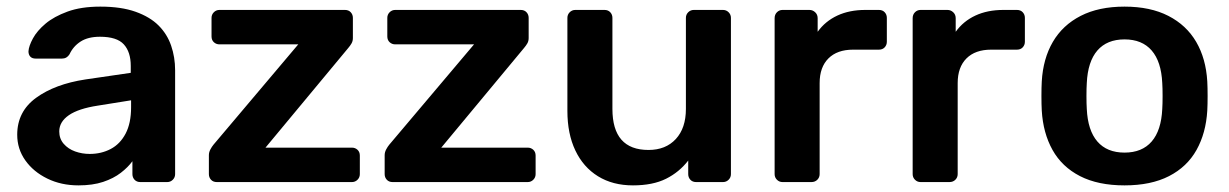

<svg xmlns="http://www.w3.org/2000/svg" viewBox="-20 -550 3713 580"><path d="M217 10Q165 10 123 -10.5Q81 -31 56.5 -65.5Q32 -100 32 -143Q32 -213 89 -254.5Q146 -296 238 -310L375 -330V-351Q375 -393 354 -416Q333 -439 282 -439Q246 -439 223.5 -424.5Q201 -410 190 -386Q182 -373 167 -373H88Q77 -373 71.5 -379Q66 -385 66 -395Q67 -411 79.5 -434Q92 -457 117.5 -478.5Q143 -500 184 -515Q225 -530 283 -530Q346 -530 389.5 -514.5Q433 -499 459 -473Q485 -447 497 -412Q509 -377 509 -338V-24Q509 -14 502 -7Q495 0 485 0H404Q393 0 386.5 -7Q380 -14 380 -24V-63Q367 -45 345 -28Q323 -11 291.5 -0.5Q260 10 217 10ZM251 -85Q286 -85 314.5 -100Q343 -115 359.5 -146.5Q376 -178 376 -226V-247L276 -231Q217 -222 188 -202Q159 -182 159 -153Q159 -131 172.5 -115.5Q186 -100 207 -92.5Q228 -85 251 -85Z M635 0Q624 0 617.5 -7Q611 -14 611 -24V-81Q611 -90 615.5 -98.5Q620 -107 625 -113L881 -416H643Q633 -416 626 -422.5Q619 -429 619 -440V-496Q619 -506 626 -513Q633 -520 643 -520H1022Q1033 -520 1039.5 -513Q1046 -506 1046 -496V-435Q1046 -426 1042 -419Q1038 -412 1032 -405L782 -104H1043Q1053 -104 1060 -97.5Q1067 -91 1067 -80V-24Q1067 -14 1060 -7Q1053 0 1043 0Z M1166 0Q1155 0 1148.5 -7Q1142 -14 1142 -24V-81Q1142 -90 1146.5 -98.5Q1151 -107 1156 -113L1412 -416H1174Q1164 -416 1157 -422.5Q1150 -429 1150 -440V-496Q1150 -506 1157 -513Q1164 -520 1174 -520H1553Q1564 -520 1570.5 -513Q1577 -506 1577 -496V-435Q1577 -426 1573 -419Q1569 -412 1563 -405L1313 -104H1574Q1584 -104 1591 -97.5Q1598 -91 1598 -80V-24Q1598 -14 1591 -7Q1584 0 1574 0Z M1892 10Q1831 10 1786.5 -17.5Q1742 -45 1718 -95.5Q1694 -146 1694 -215V-496Q1694 -506 1701 -513Q1708 -520 1718 -520H1806Q1817 -520 1823.5 -513Q1830 -506 1830 -496V-221Q1830 -97 1939 -97Q1991 -97 2021.5 -130Q2052 -163 2052 -221V-496Q2052 -506 2059 -513Q2066 -520 2076 -520H2164Q2174 -520 2181 -513Q2188 -506 2188 -496V-24Q2188 -14 2181 -7Q2174 0 2164 0H2083Q2072 0 2065.5 -7Q2059 -14 2059 -24V-65Q2032 -30 1992 -10Q1952 10 1892 10Z M2344 0Q2334 0 2327 -7Q2320 -14 2320 -24V-495Q2320 -506 2327 -513Q2334 -520 2344 -520H2425Q2435 -520 2442.5 -513Q2450 -506 2450 -495V-454Q2473 -486 2509.5 -503Q2546 -520 2594 -520H2635Q2646 -520 2652.5 -513Q2659 -506 2659 -496V-424Q2659 -414 2652.5 -407Q2646 -400 2635 -400H2557Q2509 -400 2482.5 -373.5Q2456 -347 2456 -299V-24Q2456 -14 2449 -7Q2442 0 2431 0Z M2761 0Q2751 0 2744 -7Q2737 -14 2737 -24V-495Q2737 -506 2744 -513Q2751 -520 2761 -520H2842Q2852 -520 2859.5 -513Q2867 -506 2867 -495V-454Q2890 -486 2926.5 -503Q2963 -520 3011 -520H3052Q3063 -520 3069.5 -513Q3076 -506 3076 -496V-424Q3076 -414 3069.5 -407Q3063 -400 3052 -400H2974Q2926 -400 2899.5 -373.5Q2873 -347 2873 -299V-24Q2873 -14 2866 -7Q2859 0 2848 0Z M3377 10Q3297 10 3242.5 -18Q3188 -46 3159.5 -97Q3131 -148 3127 -216Q3126 -234 3126 -260Q3126 -286 3127 -304Q3131 -373 3160.5 -423.5Q3190 -474 3244.5 -502Q3299 -530 3377 -530Q3455 -530 3509.5 -502Q3564 -474 3593.5 -423.5Q3623 -373 3627 -304Q3628 -286 3628 -260Q3628 -234 3627 -216Q3623 -148 3594.5 -97Q3566 -46 3511.5 -18Q3457 10 3377 10ZM3377 -89Q3430 -89 3459 -122.5Q3488 -156 3491 -221Q3492 -236 3492 -260Q3492 -284 3491 -299Q3488 -364 3459 -397.5Q3430 -431 3377 -431Q3324 -431 3295 -397.5Q3266 -364 3263 -299Q3262 -284 3262 -260Q3262 -236 3263 -221Q3266 -156 3295 -122.5Q3324 -89 3377 -89Z"/></svg>

Font: Rubik Light Medium
Style: Regular
Weight: 500
Version: Version 2.104